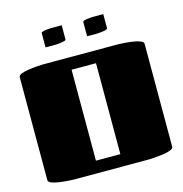

<svg xmlns="http://www.w3.org/2000/svg" viewBox="-121 -960 1023 1071"><g transform="rotate(-15 390.5 -424.5)"><path d="M606 0H175Q166 0 143 -1.5Q120 -3 94 -6.5Q68 -10 49 -17Q30 -24 30 -35V-630Q30 -641 49 -648Q68 -655 94 -658.5Q120 -662 143 -663.5Q166 -665 175 -665H606Q615 -665 638 -663.5Q661 -662 687 -658.5Q713 -655 732 -648Q751 -641 751 -630V-35Q751 -24 732 -17Q713 -10 687 -6.5Q661 -3 638 -1.5Q615 0 606 0ZM320 -70H461V-595H320ZM571 -849V-768Q571 -762 558 -759Q545 -756 530.5 -754.5Q516 -753 511 -753H452V-835Q452 -841 465 -844Q478 -847 492.5 -848Q507 -849 511 -849ZM331 -849V-768Q331 -762 318 -759Q305 -756 290.5 -754.5Q276 -753 271 -753H212V-835Q212 -841 225 -844Q238 -847 252.5 -848Q267 -849 271 -849Z"/></g></svg>

Font: Gajraj One
Style: Regular
Weight: 400
Designer: Saurabh Sharma
Foundry: Saurabh Sharma
Version: Version 1.000